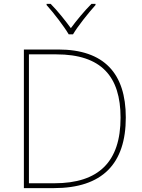

<svg xmlns="http://www.w3.org/2000/svg" viewBox="-20 -969 732 989"><path d="M334 -792H356C380 -833 435 -902 472 -943V-949H451C414 -912 373 -862 345 -824C317 -862 278 -912 241 -949H220V-943C257 -902 310 -833 334 -792ZM628 -364C628 -591 516 -714 280 -714H103V0H257C507 0 628 -125 628 -364ZM601 -363C601 -136 489 -25 260 -25H129V-689H270C502 -689 601 -575 601 -363Z"/></svg>

Font: Noto Sans Devanagari UI Thin
Style: Regular
Weight: 100
Designer: Jelle Bosma - Monotype Design Team
Foundry: Monotype Imaging Inc.
Version: Version 2.004